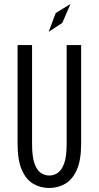

<svg xmlns="http://www.w3.org/2000/svg" viewBox="-20 -924 490 955"><path d="M225 11Q181 11 145.2 -10Q109.5 -31 88.5 -79Q67.5 -127 67.5 -208.5V-700H139.5V-208Q139.5 -146 151.2 -112Q163 -78 182.5 -64.5Q202 -51 225 -51Q248 -51 267.8 -64.5Q287.5 -78 299.5 -112Q311.5 -146 311.5 -208V-700H383.5V-208.5Q383.5 -127 362 -79Q340.5 -31 304.5 -10Q268.5 11 225 11ZM222 -765.5 257 -859 330.5 -904 290 -810.5Z"/></svg>

Font: Trispace Condensed Light
Style: Regular
Weight: 300
Width: 3
Designer: Tyler Finck
Foundry: Etcetera Type Company
Version: Version 1.210; ttfautohint (v1.8.3)